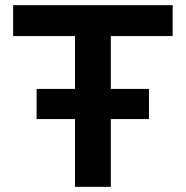

<svg xmlns="http://www.w3.org/2000/svg" viewBox="-20 -725 721 745"><path d="M271 0V-585H31V-705H650V-585H410V0ZM122 -263V-380H558V-263Z"/></svg>

Font: Nunito Sans 6pt
Style: Bold
Weight: 700
Version: Version 3.101;gftools[0.9.27]